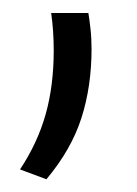

<svg xmlns="http://www.w3.org/2000/svg" viewBox="-20 -148 216 302"><path d="M119 -127.5Q120.5 -119 122.2 -103.8Q124 -88.5 124 -71Q124 -12 108 37.8Q92 87.5 53 134L11.5 118.5Q39 77 51.8 31.8Q64.5 -13.5 64.5 -68.5Q64.5 -84 63.5 -98.8Q62.5 -113.5 60.5 -127.5Z"/></svg>

Font: Anek Latin Medium Light
Style: Regular
Weight: 300
Version: Version 1.003